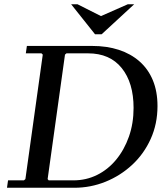

<svg xmlns="http://www.w3.org/2000/svg" viewBox="-20 -887 794 907"><path d="M415 -670Q485 -670 541.5 -651.5Q598 -633 639 -597Q680 -561 702 -508Q724 -455 724 -386Q724 -302 692 -231Q660 -160 604.5 -108.5Q549 -57 478.5 -28.5Q408 0 331 0H13L18 -35H93L100 -41L182 -629L176 -635H102L107 -670ZM327 -35Q387 -35 438.5 -60.5Q490 -86 528.5 -132.5Q567 -179 589 -241.5Q611 -304 611 -377Q611 -496 555 -565.5Q499 -635 396 -635H294L287 -629L205 -41L210 -35ZM584 -867H614L460 -725H429L316 -867H346L457 -811Z"/></svg>

Font: Brygada 1918 Medium
Style: Italic
Weight: 500
Italic angle: -8°
Designer: Mateusz Machalski | Borys Kosmynka | Przemek Hoffer
Foundry: NIEPODLEGLA 2018
Version: Version 3.006